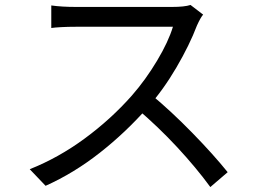

<svg xmlns="http://www.w3.org/2000/svg" viewBox="-20 -728 1040 775"><path d="M775 -625Q745 -546 692 -455.5Q639 -365 576 -294Q487 -193 382.5 -111Q278 -29 164 22L100 -45Q216 -91 322 -169Q428 -247 512 -342Q568 -406 614 -483Q660 -560 678 -620H640H569H483H397H327H288Q254 -620 227 -618.5Q200 -617 187 -615V-706Q229 -700 288 -700H328H398H482H567H636H674Q725 -700 749 -708L800 -669Q790 -658 775 -625ZM899 -33 829 27Q772 -51 695.5 -133.5Q619 -216 532 -290L589 -347Q670 -280 755.5 -192.5Q841 -105 899 -33Z"/></svg>

Font: Merged Yaku Han JP
Style: Regular
Weight: 400
Designer: Ryoko NISHIZUKA 西塚涼子 (kana, bopomofo & ideographs); Paul D. Hunt (Latin, Greek & Cyrillic); Sandoll Communications 산돌커뮤니
Foundry: Adobe
Version: Version 2.004